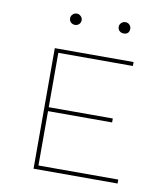

<svg xmlns="http://www.w3.org/2000/svg" viewBox="-72 -660 615 720"><g transform="rotate(10 235.5 -300.5)"><path d="M141 -580Q141 -588 147.5 -594.5Q154 -601 163 -601Q172 -601 178.5 -594.5Q185 -588 185 -580Q185 -570 178.5 -564Q172 -558 163 -558Q154 -558 147.5 -564Q141 -570 141 -580ZM348 -558Q339 -558 332.5 -564Q326 -570 326 -580Q326 -588 332.5 -594.5Q339 -601 348 -601Q358 -601 364 -594.5Q370 -588 370 -580Q370 -558 348 -558ZM120 -15H424V0H104V-459H404V-444H120V-237H364V-222H120Z"/></g></svg>

Font: EauTestSC Thin
Style: Regular
Weight: 250
Designer: Christian Thalmann (Catharsis Fonts)
Version: Version 0.001;PS 000.001;hotconv 1.0.88;makeotf.lib2.5.64775